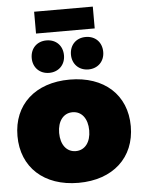

<svg xmlns="http://www.w3.org/2000/svg" viewBox="-62 -987 771 1043"><g transform="rotate(-5 324.0 -465.5)"><path d="M164 -939V-820H484V-939ZM217 -778C165 -778 129 -742 129 -689C129 -638 165 -601 217 -601C269 -601 305 -638 305 -689C305 -742 269 -778 217 -778ZM431 -778C379 -778 343 -742 343 -689C343 -638 379 -601 431 -601C483 -601 519 -638 519 -689C519 -742 483 -778 431 -778ZM324 -555C136 -555 15 -445 15 -274C15 -103 136 8 324 8C512 8 633 -103 633 -274C633 -445 512 -555 324 -555ZM324 -377C374 -377 406 -335 406 -271C406 -207 374 -165 324 -165C274 -165 242 -207 242 -271C242 -335 274 -377 324 -377Z"/></g></svg>

Font: Montserrat arm Black
Style: Regular
Weight: 900
Designer: Julieta Ulanovsky
Foundry: Julieta Ulanovsky
Version: Version 6.000;PS 006.000;hotconv 1.0.88;makeotf.lib2.5.64775